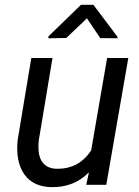

<svg xmlns="http://www.w3.org/2000/svg" viewBox="-20 -770 580 800"><path d="M469.2 -617.2V-610.4L397.5 -611.3L342.3 -693.8L256.3 -611.8L181.6 -610.4V-618.2L317.4 -750H369.1ZM350.6 -52.2Q288.6 11.7 192.9 9.8Q117.2 7.8 80.8 -44.4Q44.4 -96.7 53.7 -187L110.4 -528.3H198.7L141.6 -185.5Q139.2 -164.1 140.6 -143.6Q143.1 -108.4 161.6 -88.4Q180.2 -68.4 213.4 -66.9Q308.1 -64 359.9 -143.6L426.3 -528.3H514.6L422.9 0H339.4Z"/></svg>

Font: TypoPRO Roboto
Style: Italic
Weight: 400
Italic angle: -12°
Designer: Google
Version: Version 2.136; 2016